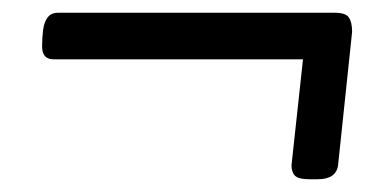

<svg xmlns="http://www.w3.org/2000/svg" viewBox="-20 -358 600 301"><path d="M505 -338Q522 -338 527 -330.5Q532 -323 532 -308L510 -99Q507 -77 478 -77H465Q448 -77 442.5 -82.5Q437 -88 437 -99L455 -265H64Q46 -265 46 -285Q46 -298 47.5 -310.5Q49 -323 54.5 -330.5Q60 -338 71 -338Z"/></svg>

Font: Asap VF Beta
Style: Italic
Weight: 400
Italic angle: -6°
Designer: Pablo Cosgaya
Foundry: Pablo Cosgaya
Version: Version 1.007